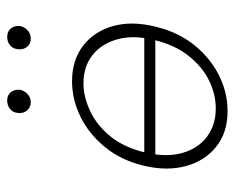

<svg xmlns="http://www.w3.org/2000/svg" viewBox="-78 -554 638 521"><g transform="rotate(-90 240.5 -293.0)"><path d="M200 6Q141 6 102.5 -25.5Q64 -57 50.5 -108.5Q37 -160 52 -222Q67 -284 103 -327.5Q139 -371 185.5 -393.5Q232 -416 281 -416Q339 -416 378 -385.5Q417 -355 431 -304Q445 -253 429 -189Q414 -127 378.5 -83.5Q343 -40 296.5 -17Q250 6 200 6ZM207 -26Q246 -26 283.5 -44.5Q321 -63 350.5 -100.5Q380 -138 393 -193Q407 -249 395 -292.5Q383 -336 352 -360.5Q321 -385 275 -385Q239 -385 200.5 -367Q162 -349 132 -312.5Q102 -276 88 -219Q74 -160 86.5 -116.5Q99 -73 131 -49.5Q163 -26 207 -26ZM72 -190 78 -220H409L402 -190ZM224 -528Q210 -528 201.5 -538.5Q193 -549 195 -563Q196 -576 205.5 -584Q215 -592 229 -592Q243 -592 251 -582.5Q259 -573 258 -558Q256 -546 246.5 -537Q237 -528 224 -528ZM397 -528Q382 -528 374 -538.5Q366 -549 368 -563Q369 -576 378.5 -584Q388 -592 401 -592Q416 -592 424 -582.5Q432 -573 431 -558Q429 -546 419.5 -537Q410 -528 397 -528Z"/></g></svg>

Font: Ysabeau Infant ExtraLight
Style: Italic
Weight: 250
Italic angle: -12°
Designer: Christian Thalmann (Catharsis Fonts)
Version: Version 2.001;gftools[0.9.30]; featfreeze: ss01,ss02,lnum